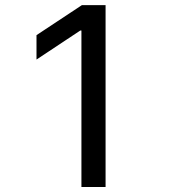

<svg xmlns="http://www.w3.org/2000/svg" viewBox="-20 -748 677 768"><path d="M402.3 -727.5V0H305.7V-626H301.3L126 -509.8V-607.4L307.6 -727.5Z"/></svg>

Font: Inter Cardless Tabular
Style: Regular
Weight: 400
Designer: Rasmus Andersson
Foundry: rsms
Version: Version 4.000;git-4fc901f